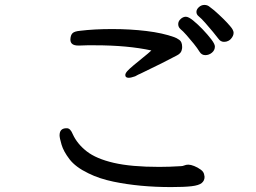

<svg xmlns="http://www.w3.org/2000/svg" viewBox="-20 -769 1040 780"><path d="M890 -599Q876 -599 867 -612Q861 -620 845.5 -639Q830 -658 813.5 -676.5Q797 -695 787.5 -702.5Q778 -710 778 -720.5Q778 -731 788 -740Q798 -749 810.5 -749Q823 -749 832 -741Q835 -739 850 -727Q890 -692 914 -664Q929 -647 929 -636Q929 -623 918 -611Q915 -607 907.5 -603Q900 -599 890 -599ZM853 -580Q853 -565 841 -555Q829 -545 814 -545Q799 -545 790.5 -559Q782 -573 767.5 -591Q753 -609 738 -626Q723 -643 713 -651Q704 -659 704 -671Q704 -683 714 -692Q724 -701 735 -701Q746 -701 765 -685.5Q784 -670 804 -649Q824 -628 838.5 -609Q853 -590 853 -580ZM595 -564Q498 -585 366 -585H334Q319 -585 303 -584H298Q266 -584 266 -608V-610Q267 -627 275 -634.5Q283 -642 306 -644Q363 -651 436 -651Q509 -651 575 -643Q641 -635 688 -618Q697 -615 708.5 -607Q720 -599 720 -578Q720 -572 719 -569Q717 -553 699 -544Q649 -517 551 -470Q543 -467 529 -459Q512 -453 503 -453Q489 -453 489 -464Q489 -471 497 -480Q505 -489 523 -504Q543 -521 562 -536Q581 -551 595 -564ZM627 -91Q667 -91 715 -94Q722 -94 729 -97Q736 -100 744 -100H746Q755 -100 769 -94.5Q783 -89 796 -79.5Q809 -70 810 -56Q810 -56 810.5 -54.5Q811 -53 811 -50Q811 -35 799.5 -25.5Q788 -16 758.5 -12.5Q729 -9 675 -9Q547 -9 441 -31Q383 -43 339 -65Q287 -90 262.5 -122Q238 -154 230 -181.5Q222 -209 222 -219Q222 -247 248 -248H252Q266 -248 276 -223Q294 -184 332.5 -154Q371 -124 442 -107.5Q513 -91 627 -91Z"/></svg>

Font: Moon Stars Kai
Style: Bold
Weight: 700
Designer: GuiWonder
Version: Version 1.101